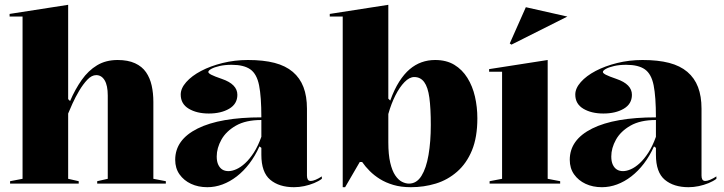

<svg xmlns="http://www.w3.org/2000/svg" viewBox="-20 -765 3016 800"><path d="M671 -10V0H385V-10L429 -20V-367Q429 -409 416 -430.5Q403 -452 381 -452Q362 -452 344 -433Q326 -414 310 -387Q294 -360 282 -333.5Q270 -307 264 -292V-20L308 -10V0H22V-10L74 -20V-696H20V-707L264 -745V-352L272 -344Q293 -393 320.5 -432Q348 -471 384.5 -493Q421 -515 470 -515Q513 -515 542.5 -501.5Q572 -488 588.5 -464Q605 -440 612 -408.5Q619 -377 619 -340V-20Z M1013 -515Q1078 -515 1124 -503Q1170 -491 1200 -465.5Q1230 -440 1244.5 -402Q1259 -364 1259 -312V-33Q1259 -23 1262.5 -17Q1266 -11 1275 -11Q1283 -11 1295 -16Q1307 -21 1321 -30V-20Q1308 -10 1288.5 -2Q1269 6 1247.5 10.5Q1226 15 1205 15Q1143 15 1106 -16Q1069 -47 1069 -120Q1069 -129 1069 -133Q1069 -137 1069 -140.5Q1069 -144 1069 -149L1061 -155Q1043 -115 1019 -83.5Q995 -52 966.5 -30Q938 -8 907 3.5Q876 15 844 15Q806 15 776 1Q746 -13 728 -38.5Q710 -64 710 -99Q710 -183 803.5 -229.5Q897 -276 1069 -276Q1069 -362 1059.5 -409.5Q1050 -457 1023 -476Q996 -495 945 -495Q917 -495 895 -490Q873 -485 860.5 -478Q848 -471 848 -465Q848 -460 860.5 -453.5Q873 -447 905 -436Q969 -414 969 -370Q969 -332 935 -312Q901 -292 850 -292Q800 -292 766.5 -312Q733 -332 733 -371Q733 -397 756 -423Q779 -449 818 -469.5Q857 -490 907.5 -502.5Q958 -515 1013 -515ZM1069 -265Q1004 -265 963 -241.5Q922 -218 902.5 -183Q883 -148 883 -113Q883 -92 889.5 -78.5Q896 -65 906.5 -58.5Q917 -52 932 -52Q947 -52 965 -60Q983 -68 1001.5 -85Q1020 -102 1037.5 -129Q1055 -156 1069 -195Z M1408 15V-696H1354V-707L1598 -745V-354L1606 -346Q1623 -393 1643.5 -425Q1664 -457 1687 -476.5Q1710 -496 1736.5 -505.5Q1763 -515 1793 -515Q1840 -515 1873 -495Q1906 -475 1927.5 -440.5Q1949 -406 1959 -362.5Q1969 -319 1969 -272Q1969 -193 1946.5 -138.5Q1924 -84 1884.5 -49.5Q1845 -15 1795.5 0Q1746 15 1692 15Q1651 15 1619 5.5Q1587 -4 1563 -19Q1539 -34 1520.5 -52.5Q1502 -71 1489 -90H1479L1418 15ZM1684 0Q1716 0 1736 -32Q1756 -64 1765.5 -119.5Q1775 -175 1775 -244Q1775 -314 1769 -358Q1763 -402 1747.5 -423Q1732 -444 1706 -444Q1686 -444 1665.5 -423Q1645 -402 1627.5 -367.5Q1610 -333 1598 -290V-172Q1598 -121 1606 -87Q1614 -53 1627 -34Q1640 -15 1655 -7.5Q1670 0 1684 0Z M2020 0V-10L2072 -20V-466H2018V-477L2262 -515V-20L2314 -10V0ZM2111 -579 2104 -584 2171 -735 2344 -696Z M2657 -515Q2722 -515 2768 -503Q2814 -491 2844 -465.5Q2874 -440 2888.5 -402Q2903 -364 2903 -312V-33Q2903 -23 2906.5 -17Q2910 -11 2919 -11Q2927 -11 2939 -16Q2951 -21 2965 -30V-20Q2952 -10 2932.5 -2Q2913 6 2891.5 10.5Q2870 15 2849 15Q2787 15 2750 -16Q2713 -47 2713 -120Q2713 -129 2713 -133Q2713 -137 2713 -140.5Q2713 -144 2713 -149L2705 -155Q2687 -115 2663 -83.5Q2639 -52 2610.5 -30Q2582 -8 2551 3.5Q2520 15 2488 15Q2450 15 2420 1Q2390 -13 2372 -38.5Q2354 -64 2354 -99Q2354 -183 2447.5 -229.5Q2541 -276 2713 -276Q2713 -362 2703.5 -409.5Q2694 -457 2667 -476Q2640 -495 2589 -495Q2561 -495 2539 -490Q2517 -485 2504.5 -478Q2492 -471 2492 -465Q2492 -460 2504.5 -453.5Q2517 -447 2549 -436Q2613 -414 2613 -370Q2613 -332 2579 -312Q2545 -292 2494 -292Q2444 -292 2410.5 -312Q2377 -332 2377 -371Q2377 -397 2400 -423Q2423 -449 2462 -469.5Q2501 -490 2551.5 -502.5Q2602 -515 2657 -515ZM2713 -265Q2648 -265 2607 -241.5Q2566 -218 2546.5 -183Q2527 -148 2527 -113Q2527 -92 2533.5 -78.5Q2540 -65 2550.5 -58.5Q2561 -52 2576 -52Q2591 -52 2609 -60Q2627 -68 2645.5 -85Q2664 -102 2681.5 -129Q2699 -156 2713 -195Z"/></svg>

Font: Kalnia SemiBold
Style: Regular
Weight: 600
Designer: Frida Medrano
Foundry: Frida Medrano
Version: Version 1.105